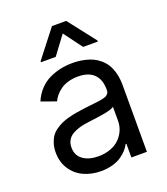

<svg xmlns="http://www.w3.org/2000/svg" viewBox="-142 -863 847 974"><g transform="rotate(-20 282.0 -375.5)"><path d="M237.2 12.8Q271 12.8 299.9 4.4Q328.8 -3.9 348 -17.6Q367.2 -31.2 379.6 -45.3Q392 -59.3 399.1 -73.9H403.4V0H487.2V-359.4Q487.2 -395.2 479.6 -424.5Q471.9 -453.8 459.7 -473.5Q447.4 -493.3 429.7 -508.2Q411.9 -523.1 394.4 -531.2Q376.8 -539.4 355.8 -544.4Q334.9 -549.4 318.7 -551Q302.6 -552.6 285.5 -552.6Q252.5 -552.6 222.1 -546.3Q191.8 -540.1 161.8 -526.3Q131.7 -512.4 106.9 -486.5Q82 -460.6 66.8 -424.7L146.3 -396.3Q153.8 -412.3 165.3 -426.1Q176.8 -440 193.9 -452.2Q210.9 -464.5 235.3 -471.6Q259.6 -478.7 288.4 -478.7Q345.2 -478.7 374.3 -449.9Q403.4 -421.2 403.4 -367.9V-365.1Q403.4 -358.3 402 -353.2Q400.6 -348 396.8 -343.9Q393.1 -339.8 389.2 -337Q385.3 -334.2 377.3 -331.9Q369.3 -329.5 362.4 -328.1Q355.5 -326.7 343.2 -324.9Q331 -323.2 320.8 -322.1Q310.7 -321 293.7 -319.1Q276.6 -317.1 262.8 -315.3Q237.2 -312.1 218.8 -308.9Q200.3 -305.8 176.8 -299.7Q153.4 -293.7 136.7 -286Q120 -278.4 102.8 -266.3Q85.6 -254.3 75.1 -239Q64.6 -223.7 57.9 -202.2Q51.1 -180.8 51.1 -154.8Q51.1 -103 76.2 -64.5Q101.2 -25.9 143.1 -6.6Q185 12.8 237.2 12.8ZM250 -62.5Q198.2 -62.5 166.5 -85.4Q134.9 -108.3 134.9 -150.6Q134.9 -173.7 144.7 -190.5Q154.5 -207.4 172.8 -217.7Q191.1 -228 211.3 -233.7Q231.5 -239.3 258.5 -242.9Q351.2 -253.9 380.7 -263.1Q398.4 -268.5 403.4 -274.1V-197.4Q403.4 -171.5 393.3 -147.5Q383.2 -123.6 364.3 -104.4Q345.5 -85.2 315.7 -73.9Q285.9 -62.5 250 -62.5ZM365.1 -610.8H444.6V-616.5L329.5 -764.2H252.8L137.8 -616.5V-610.8H217.3L291.2 -710.2Z"/></g></svg>

Font: Inter-Regular
Style: Regular
Weight: 500
Designer: Rasmus Andersson
Foundry: rsms
Version: ""